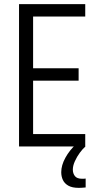

<svg xmlns="http://www.w3.org/2000/svg" viewBox="-20 -708 471 928"><path d="M72 0V-688H392V-628H140V-378H360V-318H140V-60H392V0ZM361 200Q329 200 310.5 189.5Q292 179 284 162Q276 145 276 124Q276 91 296 54.5Q316 18 347 -10L393 0Q380 11 366 30Q352 49 342 71Q332 93 332 112Q332 130 342 143Q352 156 377 156Q380 156 384 156Q388 156 394 155V198Q382 199 375.5 199.5Q369 200 361 200Z"/></svg>

Font: Saira Condensed
Style: Regular
Weight: 400
Width: 3
Designer: Hector Gatti with collaboration of the Omnibus-Type team
Foundry: Omnibus-Type
Version: Version 1.101